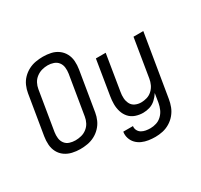

<svg xmlns="http://www.w3.org/2000/svg" viewBox="-189 -994 1530 1459"><g transform="rotate(-30 576.0 -265.0)"><path d="M241 8Q273 8 305 2.5Q337 -3 367 -18.5Q397 -34 421 -59Q445 -84 458.5 -114.5Q472 -145 477 -176L534 -521Q540 -557 537.5 -592.5Q535 -628 519 -658Q503 -688 475.5 -708Q448 -728 414 -735.5Q380 -743 344 -743Q313 -743 280.5 -737.5Q248 -732 218 -716.5Q188 -701 164 -676.5Q140 -652 126.5 -621Q113 -590 108 -559L51 -214Q45 -178 47.5 -142.5Q50 -107 66 -77Q82 -47 109.5 -27.5Q137 -8 171.5 0Q206 8 241 8ZM782 213Q814 213 846.5 206Q879 199 909 181Q939 163 961.5 136Q984 109 996 77.5Q1008 46 1013 14L1103 -530H1017L962 -194Q958 -169 947 -145Q936 -121 915.5 -102Q895 -83 869.5 -75.5Q844 -68 819 -68Q792 -68 768 -79Q744 -90 732 -113Q720 -136 718.5 -163Q717 -190 722 -217L773 -530H687L638 -229Q632 -194 632 -160Q632 -126 642 -94Q652 -62 673.5 -38Q695 -14 727 -3Q759 8 793 8Q822 8 851 -1Q880 -10 903.5 -31.5Q927 -53 943 -79L930 1Q925 28 914 53.5Q903 79 882 99.5Q861 120 834.5 128.5Q808 137 782 137Q761 137 741.5 133.5Q722 130 705.5 120.5Q689 111 680 93.5Q671 76 674 56H589Q584 85 593 113Q602 141 621.5 161Q641 181 667 192.5Q693 204 722.5 208.5Q752 213 782 213ZM243 -68Q216 -68 191.5 -76Q167 -84 152 -104Q137 -124 134 -149.5Q131 -175 135 -202L192 -547Q196 -572 208.5 -596Q221 -620 243.5 -637Q266 -654 291.5 -661Q317 -668 343 -668Q369 -668 393.5 -659.5Q418 -651 433 -631.5Q448 -612 451 -586Q454 -560 450 -534L393 -189Q389 -163 376.5 -139Q364 -115 342 -98Q320 -81 294 -74.5Q268 -68 243 -68Z"/></g></svg>

Font: Iosevka Sparkle
Style: Italic
Weight: 400
Italic angle: -9°
Designer: Belleve Invis
Foundry: Belleve Invis
Version: Version 4.5.0; ttfautohint (v1.8.3)